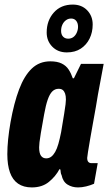

<svg xmlns="http://www.w3.org/2000/svg" viewBox="-20 -807 473 839"><path d="M119 12Q83 12 59 -4.5Q35 -21 23.5 -53.5Q12 -86 12 -133Q12 -163 15.5 -198Q19 -233 26 -273Q41 -357 63.5 -416.5Q86 -476 119 -507.5Q152 -539 200 -539Q230 -539 249.5 -529.5Q269 -520 280 -503Q291 -486 298 -465H303L334 -528H433L408 -394Q405 -373 399 -340Q393 -307 386.5 -270.5Q380 -234 374 -200Q368 -166 364.5 -143Q361 -120 361 -117Q361 -105 366 -99.5Q371 -94 380 -94H407L391 -4Q375 3 356.5 7.5Q338 12 321 12Q295 12 275 -0.5Q255 -13 249 -42Q246 -47 245.5 -53Q245 -59 244 -66L240 -68Q223 -36 193.5 -12Q164 12 119 12ZM182 -115Q194 -115 203.5 -122Q213 -129 221 -143Q229 -157 235 -178Q241 -199 247 -229Q256 -283 260.5 -310.5Q265 -338 266.5 -351.5Q268 -365 268 -372Q268 -388 264.5 -398Q261 -408 254.5 -413.5Q248 -419 236 -419Q220 -419 208.5 -407.5Q197 -396 188.5 -371.5Q180 -347 173 -308Q163 -254 158.5 -226Q154 -198 152.5 -185Q151 -172 151 -163Q151 -138 159 -126.5Q167 -115 182 -115ZM272 -578Q233 -578 208.5 -603Q184 -628 184 -665Q184 -717 215 -752Q246 -787 298 -787Q337 -787 361 -762Q385 -737 385 -700Q385 -666 371.5 -638.5Q358 -611 333 -594.5Q308 -578 272 -578ZM278 -638Q291 -638 300.5 -645Q310 -652 315.5 -664.5Q321 -677 321 -690Q321 -706 313 -716Q305 -726 291 -726Q278 -726 268 -718.5Q258 -711 252.5 -699Q247 -687 247 -672Q247 -656 255.5 -647Q264 -638 278 -638Z"/></svg>

Font: Archivo ExtraCondensed ExtraBold
Style: Italic
Weight: 800
Width: 2
Italic angle: -10°
Designer: Hector Gatti
Foundry: Omnibus-Type
Version: Version 2.001